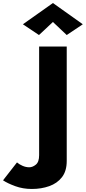

<svg xmlns="http://www.w3.org/2000/svg" viewBox="-184 -1007 566 1266"><path d="M165 -862 73 -776 -33 -847 165 -987 362 -847 256 -776ZM-72 64Q-57 77 -35 86.5Q-13 96 9 96Q31 96 52.5 78.5Q74 61 74 16V-700H256V54Q256 121 224.5 161.5Q193 202 140.5 220.5Q88 239 26 239Q-33 239 -83.5 220.5Q-134 202 -164 182Z"/></svg>

Font: Jost*
Style: Bold
Weight: 700
Version: Version 3.7